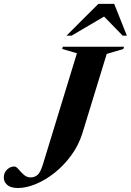

<svg xmlns="http://www.w3.org/2000/svg" viewBox="-78 -955 672 986"><path d="M345.5 -272Q326.5 -210.5 289.2 -159Q252 -107.5 204.8 -69.5Q157.5 -31.5 107.5 -10.5Q57.5 10.5 14 10.5Q-22.5 10.5 -40.5 -5Q-58.5 -20.5 -58.5 -43.5Q-58.5 -68 -42 -84Q-25.5 -100 -4 -100Q5 -100 16.8 -86Q28.5 -72 43.8 -58Q59 -44 79.5 -44Q100 -44 114.8 -56.8Q129.5 -69.5 142 -109.5L317 -681.5L241.5 -703.5L244.5 -715H559L555.5 -703.5L470 -678ZM263.5 -772 427 -935H508.5L573.5 -772H552L456.5 -870L290 -772Z"/></svg>

Font: Newsreader Display SemiBold
Style: Italic
Weight: 600
Italic angle: -17°
Designer: Hugues Gentile
Foundry: Production Type
Version: Version 1.001